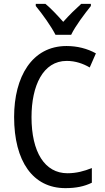

<svg xmlns="http://www.w3.org/2000/svg" viewBox="-20 -963 542 993"><path d="M267 -783H348C370 -829 418 -892 450 -932V-943H400C366 -912 342 -889 307 -850C276 -885 243 -920 215 -943H165V-932C201 -888 244 -828 267 -783ZM325 -648C370 -648 410 -634 444 -614L476 -687C431 -712 379 -725 324 -725C145 -725 53 -565 53 -358C53 -129 150 10 318 10C374 10 416 1 455 -18V-94C416 -78 375 -67 329 -67C211 -67 143 -177 143 -357C143 -519 202 -648 325 -648Z"/></svg>

Font: Noto Sans Myanmar UI Condensed
Style: Regular
Weight: 400
Width: 3
Designer: Monotype Design Team
Foundry: Monotype Imaging Inc.
Version: Version 2.103